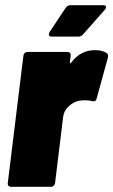

<svg xmlns="http://www.w3.org/2000/svg" viewBox="-20 -720 436 739"><path d="M390 -516Q396 -512 396 -505Q396 -500 395 -497L352 -341Q350 -333 345.5 -331Q341 -329 334 -331Q324 -334 307 -334Q289 -334 276 -330Q256 -323 241 -307.5Q226 -292 223 -270L192 -16Q191 -9 186.5 -5Q182 -1 176 -1H22Q16 -1 12.5 -5Q9 -9 10 -16L70 -505Q71 -512 75 -516Q79 -520 86 -520H239Q246 -520 249.5 -516Q253 -512 252 -505L249 -481Q249 -477 250.5 -476.5Q252 -476 254 -479Q290 -527 345 -527Q374 -527 390 -516ZM168 -587Q168 -591 171 -597L233 -690Q239 -700 252 -700H377Q388 -700 388 -693Q388 -687 383 -682L300 -588Q292 -579 282 -579H180Q168 -579 168 -587Z"/></svg>

Font: Barlow Semi Condensed Black
Style: Italic
Weight: 900
Width: 4
Italic angle: -7°
Designer: Jeremy Tribby
Foundry: Tribby Type
Version: Version 1.408